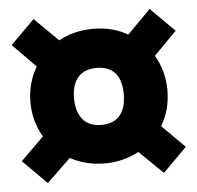

<svg xmlns="http://www.w3.org/2000/svg" viewBox="-44 -658 648 631"><g transform="rotate(-5 280.0 -342.5)"><path d="M476 -226 551 -151 472 -72 394 -148Q343 -120 281 -120Q219 -120 168 -148L89 -72L10 -151L86 -226Q55 -279 55 -342Q55 -404 86 -457L10 -534L89 -613L167 -536Q218 -564 281 -564Q345 -564 395 -535L472 -613L551 -534L476 -458Q507 -405 507 -342Q507 -277 476 -226ZM363 -342Q363 -387 342.5 -411Q322 -435 281 -435Q241 -435 220 -411Q199 -387 199 -342Q199 -297 220 -272Q241 -247 281 -247Q322 -247 342.5 -271.5Q363 -296 363 -342Z"/></g></svg>

Font: Fira Sans Black
Style: Regular
Weight: 900
Designer: Carrois Corporate & Edenspiekermann AG
Foundry: Carrois Corporate GbR & Edenspiekermann AG
Version: Version 4.203